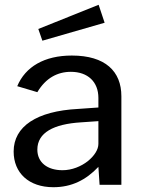

<svg xmlns="http://www.w3.org/2000/svg" viewBox="-20 -772 591 802"><path d="M391 -75 396 0H487V-370C487 -474 420 -540 280 -540C165 -540 86 -493 52 -412L136 -387C171 -446 220 -472 276 -472C347 -472 391 -430 391 -363V-323L306 -317C133 -308 37 -244 37 -139C37 -50 100 10 203 10C279 10 339 -20 391 -75ZM319 -261 391 -266V-171C391 -147 374 -121 347 -99C319 -77 281 -61 241 -61C177 -61 136 -94 136 -147C136 -218 204 -254 319 -261ZM392 -752 140 -651 157 -602 417 -677Z"/></svg>

Font: Bisquit Text
Style: Regular
Weight: 400
Version: Version 1.004;Glyphs 3.2.3 (3260)